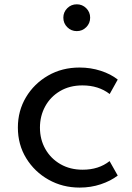

<svg xmlns="http://www.w3.org/2000/svg" viewBox="-20 -834 600 870"><path d="M341 16Q391.5 16 436.5 1Q481.5 -14 513.5 -38.5L476.5 -104Q427.5 -65 354.5 -65Q297.5 -65 253.8 -90.2Q210 -115.5 185.5 -158.8Q161 -202 161 -256Q161 -308.5 184.8 -352Q208.5 -395.5 252 -421.2Q295.5 -447 353.5 -447Q426.5 -447 477 -408L513.5 -473.5Q482 -498.5 436.5 -513.2Q391 -528 340.5 -528Q261 -528 197.8 -491.5Q134.5 -455 97.8 -393.5Q61 -332 61 -256Q61 -178.5 98.8 -117Q136.5 -55.5 200 -19.8Q263.5 16 341 16ZM328 -693Q353 -693 370.8 -710.8Q388.5 -728.5 388.5 -754Q388.5 -779 370.8 -796.8Q353 -814.5 328 -814.5Q302.5 -814.5 284.8 -796.8Q267 -779 267 -754Q267 -728.5 284.8 -710.8Q302.5 -693 328 -693Z"/></svg>

Font: Spartan Medium
Style: Regular
Weight: 500
Designer: Matt Bailey, Mirko Velimirovic
Foundry: Matt Bailey
Version: Version 1.003; ttfautohint (v1.8.3)